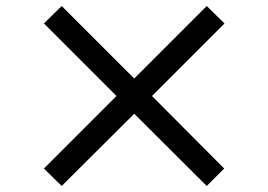

<svg xmlns="http://www.w3.org/2000/svg" viewBox="-20 -674 891 638"><path d="M185 -56 126 -114 367 -355 126 -596 185 -654 426 -413 667 -654 726 -596 485 -355 725 -114 667 -56 426 -296Z"/></svg>

Font: Zen Kaku Gothic New
Style: Bold
Weight: 700
Designer: Yoshimichi Ohira
Foundry: Positype
Version: Version 1.002